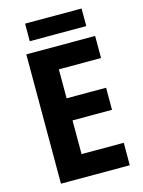

<svg xmlns="http://www.w3.org/2000/svg" viewBox="-129 -949 764 1024"><g transform="rotate(-15 253.0 -437.0)"><path d="M457 0H77V-714H457V-592H224V-432H442V-310H224V-124H457ZM425 -874V-777H113V-874Z"/></g></svg>

Font: Noto Sans Hebrew SemiCondensed
Style: Bold
Weight: 700
Width: 4
Designer: Monotype Design Team
Foundry: Monotype Imaging Inc.
Version: Version 2.004; ttfautohint (v1.8.4.7-5d5b)